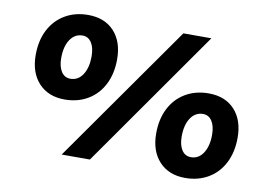

<svg xmlns="http://www.w3.org/2000/svg" viewBox="-76 -829 1334 958"><g transform="rotate(10 590.5 -350.5)"><path d="M74 -467Q74 -540 102 -594.5Q130 -649 181 -679Q232 -709 298 -709Q382 -709 430 -657Q478 -605 478 -516Q478 -443 450 -388Q422 -333 371 -303Q320 -273 254 -273Q171 -273 122.5 -325.5Q74 -378 74 -467ZM350 -508Q350 -552 333.5 -577.5Q317 -603 288 -603Q249 -603 225.5 -568Q202 -533 202 -474Q202 -431 218.5 -405.5Q235 -380 265 -380Q304 -380 327 -415.5Q350 -451 350 -508ZM431 0H288L781 -701H923ZM734 -186Q734 -259 762 -313.5Q790 -368 841 -398Q892 -428 958 -428Q1042 -428 1090 -376Q1138 -324 1138 -235Q1138 -162 1110 -107Q1082 -52 1031 -22Q980 8 914 8Q831 8 782.5 -44.5Q734 -97 734 -186ZM1010 -227Q1010 -271 993.5 -296.5Q977 -322 948 -322Q909 -322 885.5 -287Q862 -252 862 -193Q862 -150 878.5 -124.5Q895 -99 925 -99Q964 -99 987 -134.5Q1010 -170 1010 -227Z"/></g></svg>

Font: Gontserrat ExtraBold
Style: Italic
Weight: 800
Italic angle: -11.3°
Designer: Julieta Ulanovsky
Foundry: Julieta Ulanovsky
Version: Version 6.001